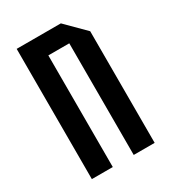

<svg xmlns="http://www.w3.org/2000/svg" viewBox="-144 -637 638 715"><g transform="rotate(-30 175.0 -280.0)"><path d="M40 0V-560H230L310 -480V0H220V-480H130V0Z"/></g></svg>

Font: Tektur Condensed
Style: Regular
Weight: 400
Width: 3
Designer: Adam Jagosz
Foundry: Adam Jagosz
Version: Version 1.005;gftools[0.9.30]